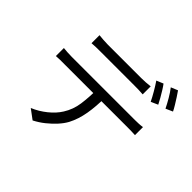

<svg xmlns="http://www.w3.org/2000/svg" viewBox="-203 -1101 1406 1406"><g transform="rotate(45 500.0 -397.5)"><path d="M203 -731Q225 -729 247.5 -727Q270 -725 294 -725Q311 -725 346 -725Q381 -725 424.5 -725Q468 -725 511 -725Q554 -725 588.5 -725Q623 -725 640 -725Q661 -725 686.5 -726.5Q712 -728 733 -731V-648Q711 -650 686.5 -650.5Q662 -651 640 -651Q623 -651 588.5 -651Q554 -651 511 -651Q468 -651 425 -651Q382 -651 347 -651Q312 -651 295 -651Q270 -651 246.5 -650.5Q223 -650 203 -648ZM85 -480Q105 -478 126.5 -476.5Q148 -475 171 -475Q184 -475 222.5 -475Q261 -475 316.5 -475Q372 -475 436 -475Q500 -475 564 -475Q628 -475 683.5 -475Q739 -475 777 -475Q815 -475 826 -475Q842 -475 864 -476Q886 -477 904 -480V-397Q888 -398 866.5 -398.5Q845 -399 826 -399Q815 -399 777 -399Q739 -399 683.5 -399Q628 -399 564 -399Q500 -399 436 -399Q372 -399 316.5 -399Q261 -399 222.5 -399Q184 -399 171 -399Q149 -399 127 -399Q105 -399 85 -397ZM555 -439Q555 -345 541.5 -266.5Q528 -188 495 -125Q477 -92 446.5 -58.5Q416 -25 378.5 5Q341 35 298 57L224 2Q282 -22 333 -63Q384 -104 413 -151Q451 -211 461 -283.5Q471 -356 471 -439ZM785 -812Q798 -795 813 -770.5Q828 -746 842.5 -721Q857 -696 867 -675L813 -651Q798 -682 775 -721.5Q752 -761 732 -790ZM895 -852Q908 -834 924 -809Q940 -784 955 -759.5Q970 -735 979 -716L925 -692Q909 -725 886.5 -763.5Q864 -802 842 -830Z"/></g></svg>

Font: Noto Sans HK
Style: Regular
Weight: 400
Designer: Ryoko NISHIZUKA 西塚涼子 (kana, bopomofo & ideographs); Paul D. Hunt (Latin, Greek & Cyrillic); Sandoll Communications 산돌커뮤니
Foundry: Adobe
Version: Version 2.004-H2;hotconv 1.0.118;makeotfexe 2.5.65603